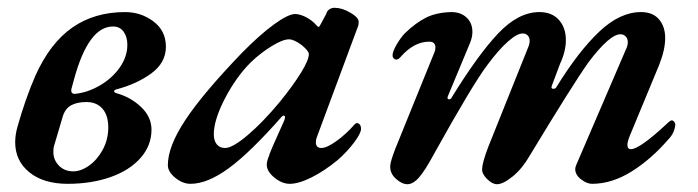

<svg xmlns="http://www.w3.org/2000/svg" viewBox="-20 -458 1791 493"><path d="M19 -93Q19 -112 25 -133Q45 -204 71 -264Q109 -348 166 -387.5Q223 -427 301 -427Q342 -427 374 -403Q406 -379 406 -338Q406 -297 368.5 -269.5Q331 -242 277 -228Q273 -226 273 -223.5Q273 -221 278 -219Q315 -209 342 -183.5Q369 -158 369 -125Q369 -84 340.5 -52Q312 -20 263 -3Q214 14 154 14Q92 14 55.5 -15.5Q19 -45 19 -93ZM307 -343Q307 -363 297.5 -376.5Q288 -390 270 -390Q207 -390 170 -254L163 -228V-225Q163 -217 172 -217Q204 -220 235.5 -238Q267 -256 287 -284Q307 -312 307 -343ZM258 -131Q258 -162 243 -179Q228 -196 202 -196Q177 -196 161.5 -187Q146 -178 140 -155L119 -84Q117 -79 117 -68Q117 -47 131.5 -32.5Q146 -18 168 -18Q188 -18 209 -33Q230 -48 244 -74Q258 -100 258 -131Z M411 -34Q411 -82 456 -150Q501 -218 600 -321Q646 -368 683 -395Q720 -422 738 -422Q748 -422 761.5 -416Q775 -410 787 -399Q796 -389 797 -389Q799 -389 800 -390Q801 -391 803 -395Q808 -405 813.5 -414.5Q819 -424 819 -426Q821 -431 826.5 -434.5Q832 -438 839 -438Q858 -438 879.5 -425.5Q901 -413 901 -402Q901 -393 898 -387L794 -107Q791 -100 791 -93Q791 -78 805 -78Q819 -78 843.5 -95.5Q868 -113 890 -138Q894 -142 896 -142Q901 -142 904 -138Q907 -134 907 -127Q907 -116 889.5 -92.5Q872 -69 847 -47Q813 -19 780 -2.5Q747 14 724 14Q704 14 684.5 -2Q665 -18 665 -35Q665 -45 671 -58Q670 -61 710 -149Q712 -155 712 -156Q712 -160 709.5 -161Q707 -162 704 -159Q623 -67 568 -26.5Q513 14 469 14Q449 14 430 -1.5Q411 -17 411 -34ZM699 -197Q733 -239 753 -271.5Q773 -304 773 -319Q773 -327 755 -342Q735 -357 722 -357Q706 -357 677.5 -339.5Q649 -322 624 -298Q586 -260 557.5 -205Q529 -150 529 -113Q529 -97 536.5 -87.5Q544 -78 558 -78Q577 -78 616 -111Q655 -144 699 -197Z M982 -32Q982 -42 995 -76L1096 -325Q1098 -329 1098 -336Q1098 -351 1082 -351Q1042 -351 1007 -310Q1002 -305 997 -305Q994 -305 991 -308Q988 -311 988 -316Q988 -326 999 -344.5Q1010 -363 1020 -373Q1047 -399 1073.5 -412.5Q1100 -426 1139 -427Q1163 -427 1178 -413Q1193 -399 1193 -376Q1193 -363 1187 -348L1130 -211L1129 -207Q1129 -203 1133 -203Q1138 -203 1140 -208Q1207 -317 1259 -372Q1311 -427 1365 -427Q1397 -427 1415 -407Q1433 -387 1433 -355Q1433 -326 1418 -294L1397 -238L1396 -234Q1396 -230 1401 -230Q1407 -230 1409 -235Q1466 -327 1519 -377Q1572 -427 1626 -427Q1656 -427 1672 -408.5Q1688 -390 1688 -360Q1688 -330 1672 -290L1597 -109Q1591 -94 1591 -86Q1591 -75 1600 -75Q1622 -75 1691 -139Q1701 -149 1705 -149Q1708 -149 1711 -145.5Q1714 -142 1714 -138Q1712 -116 1696 -100Q1652 -49 1601.5 -17.5Q1551 14 1500 14Q1487 14 1472 2.5Q1457 -9 1457 -24Q1457 -27 1459 -33L1588 -333Q1592 -341 1592 -350Q1592 -359 1586.5 -364.5Q1581 -370 1574 -370Q1546 -371 1491 -298Q1450 -240 1340 -58Q1321 -25 1296.5 -5Q1272 15 1256 15Q1244 15 1230.5 1.5Q1217 -12 1218 -24Q1218 -39 1233 -79L1336 -336Q1340 -345 1340 -353Q1340 -362 1335 -367Q1330 -372 1323 -372Q1309 -373 1285 -352Q1261 -331 1232 -292Q1194 -242 1094 -62Q1072 -21 1056.5 -3Q1041 15 1026 15Q1012 15 996.5 1Q981 -13 982 -32Z"/></svg>

Font: EB Garamond SemiBold
Style: Italic
Weight: 600
Italic angle: -17.2°
Designer: Georg Duffner and Octavio Pardo
Foundry: Georg Duffner
Version: Version 1.000